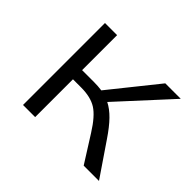

<svg xmlns="http://www.w3.org/2000/svg" viewBox="-113 -619 772 772"><g transform="rotate(45 273.0 -233.0)"><path d="M523 0H436L364 -114Q327 -173 294 -194Q261 -215 206 -215H160V0H91V-466H160V-267H228Q251 -267 272 -264L434 -466H522L322 -248Q348 -235 373 -209.5Q398 -184 427 -141Z"/></g></svg>

Font: Ysabeau SC
Style: Regular
Weight: 400
Designer: Christian Thalmann (Catharsis Fonts)
Version: Version 0.003